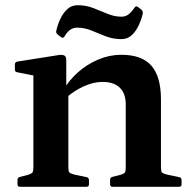

<svg xmlns="http://www.w3.org/2000/svg" viewBox="-20 -716 732 736"><path d="M462 -316Q462 -358 439 -380Q416 -402 373 -402Q339 -402 302 -385.5Q265 -369 232 -340L219 -365Q243 -407 278.5 -438.5Q314 -470 357 -488Q400 -506 445 -506Q524 -506 560.5 -464Q597 -422 597 -335V0H462ZM108 0V-313H242V0ZM56 0Q47 0 47 -10V-26Q47 -36 57 -38L85 -45Q101 -50 104.5 -55Q108 -60 108 -75V-180H242V-76Q242 -60 245.5 -55.5Q249 -51 264 -47L312 -37Q321 -35 321 -25V-9Q321 0 311 0ZM411 0Q402 0 402 -10V-26Q402 -36 411 -38L439 -45Q456 -50 459 -55Q462 -60 462 -75V-180H597V-76Q597 -60 600.5 -55.5Q604 -51 619 -47L667 -37Q676 -35 676 -25V-9Q676 0 666 0ZM108 -313V-462L126 -423L46 -439Q37 -440 37 -450V-469Q37 -478 47 -480L205 -505Q220 -507 227 -503Q234 -499 234 -485V-379L242 -362V-313ZM202 -583Q193 -589 196 -599Q201 -622 211.5 -644Q222 -666 238 -681Q254 -696 278 -696Q310 -696 338 -685Q366 -674 392.5 -663Q419 -652 446 -652Q462 -652 474 -662Q486 -672 496 -687Q501 -695 509 -689L522 -679Q529 -673 527 -663Q522 -641 511.5 -618.5Q501 -596 485 -581Q469 -566 445 -566Q413 -566 385 -577Q357 -588 330.5 -599Q304 -610 276 -610Q260 -610 248 -601Q236 -592 227 -576Q222 -568 215 -573Z"/></svg>

Font: Hahmlet SemiBold
Style: Regular
Weight: 600
Version: Version 1.002